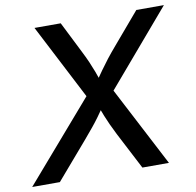

<svg xmlns="http://www.w3.org/2000/svg" viewBox="-101 -811 912 894"><g transform="rotate(-10 355.5 -364.0)"><path d="M-20 0 337.9 -413.6 324.2 -330.1 119.1 -727.5H243.2L315.4 -583.5Q332 -550.8 342.8 -526.1Q353.5 -501.5 362.3 -478Q371.1 -454.6 381.3 -424.8H357.9Q377.9 -454.1 394.8 -477.8Q411.6 -501.5 430.9 -526.4Q450.2 -551.3 478 -583.5L600.6 -727.5H731L396 -335.4L409.7 -416.5L626.5 0H501L410.6 -174.3Q396 -203.6 386 -225.1Q376 -246.6 367.7 -267.6Q359.4 -288.6 349.1 -315.9H370.1Q351.6 -289.1 336.2 -267.8Q320.8 -246.6 303.2 -225.1Q285.6 -203.6 260.7 -174.3L110.8 0Z"/></g></svg>

Font: Inter 16pt Medium
Style: Italic
Weight: 500
Italic angle: -9.3988°
Version: Version 4.001;git-66647c0bb